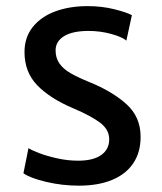

<svg xmlns="http://www.w3.org/2000/svg" viewBox="-20 -584 517 612"><path d="M229 -71.8Q276.9 -71.8 302.5 -89.8Q328.1 -107.9 328.1 -140.1Q328.1 -170.9 299.1 -192.9Q270 -214.8 213.4 -238.8Q139.6 -270 98.9 -312Q58.1 -354 58.1 -418Q58.1 -465.3 84.7 -498.3Q111.3 -531.2 156.7 -547.9Q202.1 -564.5 259.3 -564.5Q304.2 -564.5 343.8 -554.7Q383.3 -544.9 400.4 -535.6L382.8 -454.6Q369.1 -466.3 334.5 -475.8Q299.8 -485.4 262.7 -485.4Q211.4 -485.4 184.3 -468.8Q157.2 -452.1 157.2 -423.3Q157.2 -398.9 169.7 -381.3Q182.1 -363.8 205.1 -350.6Q228 -337.4 265.1 -322.3Q336.4 -293.5 382.3 -252.7Q428.2 -211.9 428.2 -147.9Q428.2 -98.1 404.5 -63.2Q380.9 -28.3 336.7 -10.3Q292.5 7.8 231.9 7.8Q177.7 7.8 126.7 -4.4Q75.7 -16.6 54.7 -31.7L70.8 -111.8Q80.1 -105.5 105 -95.9Q129.9 -86.4 163.1 -79.1Q196.3 -71.8 229 -71.8Z"/></svg>

Font: Merriweather Sans
Style: Regular
Weight: 400
Designer: Eben Sorkin
Foundry: Eben Sorkin
Version: Version 1.006; ttfautohint (v1.4.1) -l 6 -r 50 -G 0 -x 11 -H